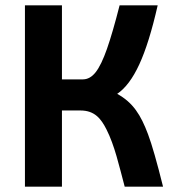

<svg xmlns="http://www.w3.org/2000/svg" viewBox="-20 -696 667 716"><path d="M211 -676H73V0H211V-284H280C333.2 -284 356.9 -253.1 377 -213.5C407.6 -153.1 423.7 -79.5 445 0H588C565.3 -91.3 546.7 -156.5 532 -195.5C505.1 -267 476.6 -313.2 417 -346C447.7 -366.7 475.2 -403.3 499.5 -456C523.8 -508.7 546.7 -582 568 -676H426C408.7 -608 393 -554 379 -514C365 -474 351 -445 337 -427C323 -409 307 -400 289 -400H211Z"/></svg>

Font: Fog Sans
Style: Bold
Weight: 700
Foundry: Intel Corporation
Version: Version 1.00